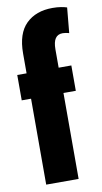

<svg xmlns="http://www.w3.org/2000/svg" viewBox="-85 -782 439 823"><g transform="rotate(-10 134.0 -370.5)"><path d="M47.4 0H188.5V-440.9L187 -449.2V-564Q187 -596.2 197.5 -611.6Q208 -627 229.5 -627Q235.8 -627 243.2 -625.7Q250.5 -624.5 257.3 -622.6L267.6 -732.4Q257.8 -735.8 241.7 -738.5Q225.6 -741.2 205.1 -741.2Q132.8 -741.2 90.1 -699.5Q47.4 -657.7 47.4 -570.8ZM6.8 -374H242.2V-484.4H99.1H86.4H6.8Z"/></g></svg>

Font: Roboto Flex
Style: wght 700 wdth 25 opsz 34 GRAD 0.00 slnt 0.00 XTRA 468 XOPQ 96 YOPQ 79 YTLC 514 YTUC 712 YTAS 750 YTDE -203.00 YTFI 738
Weight: 700
Width: 1
Designer: Berlow after Robertson
Foundry: Google
Version: Version 3.100